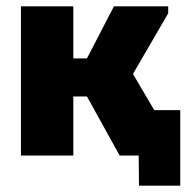

<svg xmlns="http://www.w3.org/2000/svg" viewBox="-20 -490 598 605"><path d="M417 0H357L254 -186H211V0H46V-470H211V-306H254L339 -470H510V-448L399 -257L466 -143H548V95H418Z"/></svg>

Font: Tilda Sans Black
Style: Regular
Weight: 900
Designer: ParaType Ltd
Foundry: ParaType Ltd
Version: Version 1.009